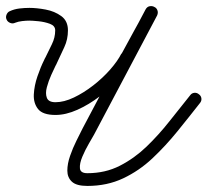

<svg xmlns="http://www.w3.org/2000/svg" viewBox="-35 -593 684 633"><path d="M-13 -528Q-17 -536 -13.5 -544.5Q-10 -553 -3 -556Q12 -563 29 -565Q46 -567 62 -567Q86 -567 115.5 -561.5Q145 -556 167 -540Q189 -524 189 -493Q189 -463 177 -437.5Q165 -412 153 -386Q153 -386 153 -386Q153 -386 153 -386Q152 -383 150.5 -380.5Q149 -378 148 -376Q148 -376 148 -376Q148 -376 148 -376Q143 -366 134 -346Q125 -326 119.5 -305.5Q114 -285 119.5 -270.5Q125 -256 148 -256Q176 -256 208.5 -271.5Q241 -287 272.5 -311.5Q304 -336 328.5 -364Q353 -392 365 -416Q365 -416 365 -416Q366 -416 366 -416Q386 -453 406 -489.5Q426 -526 446 -562Q451 -571 459 -572.5Q467 -574 474 -570Q481 -567 484 -559Q487 -551 483 -542Q431 -444 379 -345.5Q327 -247 275 -149Q275 -149 275 -149Q275 -149 275 -149Q275 -149 275 -149Q275 -149 275 -149Q270 -140 258 -119.5Q246 -99 236.5 -76.5Q227 -54 228.5 -38Q230 -22 253 -22Q312 -22 360 -46.5Q408 -71 448 -109.5Q488 -148 523.5 -193Q559 -238 592 -279Q597 -286 605.5 -287Q614 -288 621 -282Q628 -277 629 -268.5Q630 -260 624 -253Q588 -207 549.5 -159.5Q511 -112 467.5 -71Q424 -30 371 -5Q318 20 253 20Q217 20 202 6Q187 -8 187 -30.5Q187 -53 196 -79Q205 -105 217 -129Q229 -153 237 -169Q237 -169 237 -169Q237 -169 237 -169Q237 -169 237 -169Q237 -169 237 -169Q289 -267 341 -365.5Q393 -464 445 -562Q450 -571 458.5 -572.5Q467 -574 474 -570Q481 -566 484 -558.5Q487 -551 482 -542Q462 -505 442 -468.5Q422 -432 402 -396Q402 -396 403 -396Q403 -396 403 -396Q387 -367 358.5 -335Q330 -303 294 -275.5Q258 -248 220 -231Q182 -214 148 -214Q106 -214 90.5 -233.5Q75 -253 76.5 -282Q78 -311 88.5 -341.5Q99 -372 110 -394Q110 -394 110 -394Q110 -394 110 -394Q111 -397 112.5 -399.5Q114 -402 115 -404Q115 -404 115 -404Q115 -404 115 -404Q125 -425 136 -447Q147 -469 147 -493Q147 -508 129.5 -514.5Q112 -521 91.5 -523Q71 -525 62 -525Q51 -525 38 -523.5Q25 -522 15 -518Q7 -514 -1.5 -517.5Q-10 -521 -13 -528Z"/></svg>

Font: FRB American Cursive Medium
Style: Italic
Weight: 500
Italic angle: -25°
Version: Version 2.0;Modular Font Editor K font №1